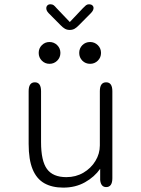

<svg xmlns="http://www.w3.org/2000/svg" viewBox="-20 -866 659 898"><path d="M143 -481Q172 -481 172 -439.5V-201.5Q172 -113.5 199.8 -75.5Q227.5 -37.5 290.5 -37.5Q334.5 -37.5 370 -58.2Q405.5 -79 426.2 -113Q447 -147 447 -186V-439.5Q447 -481 476.5 -481Q505.5 -481 505.5 -439.5V-32.5Q505.5 9 476.5 9Q452 9 448.5 -24V-76.5Q422 -38.5 377.5 -13.5Q333 11.5 276 11.5Q223.5 11.5 187.2 -9Q151 -29.5 132.5 -74.5Q114 -119.5 114 -193V-439.5Q114 -481 143 -481ZM211.5 -567.5Q190.5 -567.5 175.8 -582.2Q161 -597 161 -618.5Q161 -640 175.8 -654.8Q190.5 -669.5 211.5 -669.5Q232.5 -669.5 247.5 -654.8Q262.5 -640 262.5 -618.5Q262.5 -597 247.5 -582.2Q232.5 -567.5 211.5 -567.5ZM401.5 -567.5Q380 -567.5 365.2 -582.2Q350.5 -597 350.5 -618.5Q350.5 -640 365.2 -654.8Q380 -669.5 401.5 -669.5Q422.5 -669.5 437.5 -654.8Q452.5 -640 452.5 -618.5Q452.5 -597 437.5 -582.2Q422.5 -567.5 401.5 -567.5ZM405.5 -805 349.5 -748.5Q338.5 -737 328.8 -731.5Q319 -726 306 -726Q293.5 -726 283.8 -731.5Q274 -737 263 -748.5L207 -805Q196.5 -816 196.5 -827.5Q196.5 -835.5 201.8 -840.8Q207 -846 216 -846Q225 -846 230.8 -841.8Q236.5 -837.5 244.5 -828L306.5 -763L368 -828Q376 -836.5 382 -841.2Q388 -846 396.5 -846Q406 -846 411.8 -841Q417.5 -836 417.5 -828.5Q417.5 -817.5 405.5 -805Z"/></svg>

Font: Sono Monospace Light
Style: Regular
Weight: 300
Version: Version 2.112